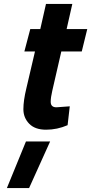

<svg xmlns="http://www.w3.org/2000/svg" viewBox="-20 -648 464 977"><path d="M238 -130Q238 -102 267 -102L335 -107L324 -11Q271 12 214.5 12Q158 12 128.5 -18.5Q99 -49 99 -92.5Q99 -136 114 -198L158 -386H104L134 -500H185L214 -628H348L319 -500H424L396 -386H292L246 -186Q238 -152 238 -130ZM112 72H235L128 309H15Z"/></svg>

Font: Titillium Web
Style: Bold Italic
Weight: 700
Italic angle: -13°
Version: Version 1.002;PS 57.000;hotconv 1.0.70;makeotf.lib2.5.55311